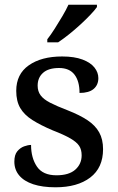

<svg xmlns="http://www.w3.org/2000/svg" viewBox="-20 -786 501 816"><path d="M216 10Q160 10 121 -3Q82 -16 61.5 -40.5Q41 -65 41 -99Q41 -128 53.5 -143Q66 -158 82.5 -164Q99 -170 112 -170Q112 -115 137 -78Q162 -41 220 -41Q273 -41 300 -65Q327 -89 327 -126Q327 -150 316.5 -166Q306 -182 279.5 -197.5Q253 -213 204 -232Q152 -254 117.5 -276Q83 -298 66 -327Q49 -356 49 -400Q49 -471 102.5 -508.5Q156 -546 244 -546Q296 -546 330.5 -533Q365 -520 381.5 -499Q398 -478 398 -454Q398 -425 378 -408Q358 -391 318 -391Q318 -441 296.5 -469Q275 -497 231 -497Q186 -497 163 -476.5Q140 -456 140 -422Q140 -398 152.5 -381Q165 -364 193 -349.5Q221 -335 268 -317Q319 -297 352 -275Q385 -253 401.5 -223.5Q418 -194 418 -152Q418 -73 363.5 -31.5Q309 10 216 10ZM181 -619Q196 -638 212.5 -664Q229 -690 245 -717Q261 -744 271 -766H392V-756Q383 -743 364 -723Q345 -703 321 -681Q297 -659 272.5 -639.5Q248 -620 227 -606H181Z"/></svg>

Font: Noto Serif Kannada Medium
Style: Regular
Weight: 500
Version: Version 2.003